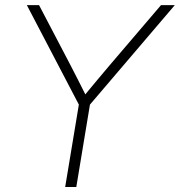

<svg xmlns="http://www.w3.org/2000/svg" viewBox="-20 -748 719 768"><path d="M240.7 0 295.4 -329.6 87.4 -727.5H136.2L262.2 -486.8Q277.3 -458 292 -428.7Q306.6 -399.4 321.3 -370.6Q345.2 -399.4 369.6 -428.7Q394 -458 418.5 -486.8L624 -727.5H679.2L339.8 -329.6L285.2 0Z"/></svg>

Font: Inter Display ExtraLight
Style: Italic
Weight: 200
Italic angle: -9.39999°
Designer: Rasmus Andersson
Foundry: rsms
Version: Version 4.000;git-a52131595